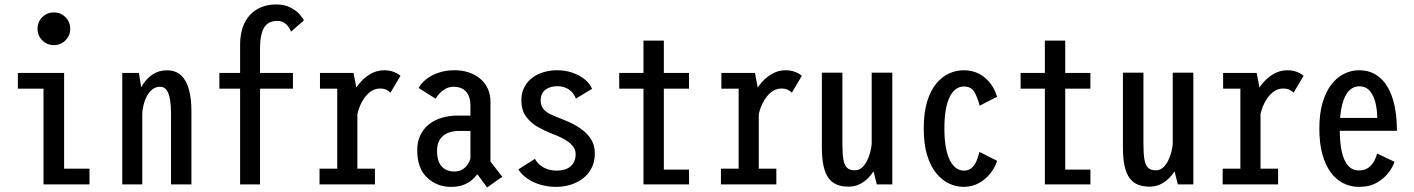

<svg xmlns="http://www.w3.org/2000/svg" viewBox="-20 -827 6340 861"><path d="M221.6 -624.7Q191.1 -624.7 169.7 -646.1Q148.3 -667.5 148.3 -698Q148.3 -728.8 169.7 -750Q191.1 -771.3 221.6 -771.3Q252.4 -771.3 273.6 -750Q294.9 -728.8 294.9 -698Q294.9 -667.5 273.6 -646.1Q252.4 -624.7 221.6 -624.7ZM267.5 -70.6H381.4V0H175.1V-429.4H60.1V-500H267.5Z M528.3 0Q528.3 -109 528.3 -184Q528.3 -259 528.3 -308Q528.3 -357 528.3 -387.2Q528.3 -417.5 528.3 -436Q528.3 -454.5 528.3 -468.8Q528.3 -483 528.3 -500H603L618 -404.1V0ZM746.9 0V-317.1Q746.9 -348.3 743.1 -375.9Q739.4 -403.6 728.8 -420.7Q718.2 -437.9 697.2 -437.9Q678.7 -437.9 664.2 -426.9Q649.6 -415.9 639.4 -397.2Q629.2 -378.6 623.5 -355.4Q617.8 -332.2 617.2 -308L583.4 -312.3Q583.6 -350.3 593.4 -385.9Q603.1 -421.6 621.8 -449.9Q640.4 -478.3 667.2 -494.9Q694 -511.6 728.4 -511.6Q768.9 -511.6 793 -488.2Q817.1 -464.9 827.8 -423.7Q838.4 -382.4 838.4 -328V0Z M963.7 -500H1293.7V-429.4H963.7ZM1218.3 -807Q1255.8 -807 1281.9 -793.6Q1308.1 -780.1 1323.1 -763.1Q1338.1 -746.1 1342.7 -735.4L1285.1 -685.4Q1282.2 -693.3 1275 -704.5Q1267.8 -715.8 1255.2 -724.5Q1242.6 -733.3 1223.1 -733.3Q1204.6 -733.3 1190.2 -726.8Q1175.7 -720.2 1166 -705.9Q1156.3 -691.5 1151.2 -667.4Q1146.1 -643.3 1146.1 -608.1V0H1056.7V-626Q1056.7 -670.1 1068.3 -703.8Q1079.9 -737.6 1101.3 -760.4Q1122.7 -783.3 1152.4 -795.1Q1182.1 -807 1218.3 -807Z M1533.9 -287.9Q1533.9 -329.9 1546.8 -369.8Q1559.7 -409.8 1583 -441.9Q1606.4 -474.1 1637.2 -493Q1668 -512 1703.3 -512Q1721.3 -512 1735.3 -508Q1749.3 -504 1759.5 -498.2Q1769.7 -492.5 1775.9 -487.1L1730.9 -411.3Q1724.8 -418.2 1713.6 -424.1Q1702.5 -430 1683.5 -430Q1656.9 -430 1635.5 -411.5Q1614 -392.9 1599.6 -363.7Q1585.3 -334.5 1580.4 -302.6ZM1582.6 -70.6H1661.4V0H1412.9V-70.6H1492.3V-429.4H1414.9V-500H1565.4L1582.6 -409.6Z M2164.4 13.6 2098.4 -75.6 2150 -140.1 2232.6 -34.3ZM2092.6 -131.6 2138.1 -78.7Q2132.9 -64.9 2122.6 -49.3Q2112.4 -33.7 2096.4 -19.9Q2080.4 -6.1 2057.2 2.4Q2034 11 2002.3 11Q1939 11 1895 -30.8Q1851 -72.5 1851 -153.6Q1851 -191.6 1864.9 -220.5Q1878.7 -249.4 1903.1 -269Q1927.6 -288.6 1960.6 -298.6Q1993.6 -308.7 2031.6 -308.7H2100.8V-239.9H2036.4Q2010.9 -239.9 1988.9 -231Q1966.9 -222.2 1953.4 -202.6Q1939.9 -183 1939.9 -150.6Q1939.9 -116.4 1950.3 -96Q1960.7 -75.6 1978.4 -66.8Q1996 -57.9 2017.7 -57.9Q2039.2 -57.9 2055.2 -68.1Q2071.2 -78.3 2080.8 -95.1Q2090.4 -111.9 2092.6 -131.6ZM2019.1 -512Q2051.9 -512 2080.6 -502.8Q2109.4 -493.5 2131.8 -475.4Q2154.1 -457.2 2166.8 -430.8Q2179.4 -404.3 2179.4 -369.9V-77.4L2089.6 -94.1V-353.3Q2089.6 -375.1 2084 -391.2Q2078.5 -407.3 2068.6 -417.6Q2058.8 -427.9 2045 -432.9Q2031.3 -437.9 2014.6 -437.9Q1994.9 -437.9 1979.1 -429.4Q1963.2 -420.9 1951.7 -408.6Q1940.1 -396.4 1933.6 -384.3L1857.4 -432.6Q1868.2 -453.3 1890.9 -471.4Q1913.5 -489.4 1946 -500.7Q1978.6 -512 2019.1 -512Z M2474.4 11Q2437.3 11 2404.1 1.4Q2370.9 -8.2 2345.2 -25.9Q2319.4 -43.5 2304.4 -67.3L2378.9 -114.9Q2387.6 -98.1 2402.4 -86.2Q2417.3 -74.4 2436.1 -68.1Q2455 -61.9 2475.9 -61.9Q2494.1 -61.9 2509.8 -66.1Q2525.5 -70.3 2537 -79.5Q2548.4 -88.7 2554.9 -102.7Q2561.4 -116.6 2561.4 -136.1Q2561.4 -152.9 2552.4 -166.5Q2543.3 -180.1 2528 -191.1Q2512.8 -202.2 2494.4 -211Q2475.9 -219.9 2457.4 -226.6Q2426.1 -238.6 2393.9 -256.4Q2361.6 -274.1 2339.9 -303.1Q2318.1 -332.1 2318.1 -376.9Q2318.1 -411.9 2331.9 -437.4Q2345.6 -462.8 2368.4 -479.4Q2391.3 -495.9 2419.8 -504Q2448.2 -512 2477.7 -512Q2515.7 -512 2547.9 -500.7Q2580.1 -489.4 2602.8 -470.5Q2625.5 -451.6 2635.1 -428.7L2562.4 -384.8Q2555.4 -403.6 2543 -415.9Q2530.6 -428.2 2514.3 -434.3Q2497.9 -440.4 2479.2 -440.4Q2464.2 -440.4 2450.7 -436.8Q2437.2 -433.1 2426.8 -425.4Q2416.4 -417.6 2410.5 -405.4Q2404.6 -393.1 2404.6 -375.8Q2404.6 -352.6 2416.9 -338.2Q2429.3 -323.7 2449 -314.4Q2468.8 -305 2490.1 -296.9Q2511 -289.1 2537.8 -276.8Q2564.6 -264.6 2589.6 -246.1Q2614.7 -227.6 2631.1 -201.4Q2647.4 -175.1 2647.4 -139.1Q2647.4 -101.4 2632.7 -73.1Q2617.9 -44.8 2593.2 -26.1Q2568.4 -7.5 2537.6 1.8Q2506.8 11 2474.4 11Z M2756.8 -429.4V-500H3069.7V-429.4ZM2956.9 -66.3H3069.9V0H2865.5V-645H2956.9Z M3333.9 -287.9Q3333.9 -329.9 3346.8 -369.8Q3359.7 -409.8 3383 -441.9Q3406.4 -474.1 3437.2 -493Q3468 -512 3503.3 -512Q3521.3 -512 3535.3 -508Q3549.3 -504 3559.5 -498.2Q3569.7 -492.5 3575.9 -487.1L3530.9 -411.3Q3524.8 -418.2 3513.6 -424.1Q3502.5 -430 3483.5 -430Q3456.9 -430 3435.5 -411.5Q3414 -392.9 3399.6 -363.7Q3385.3 -334.5 3380.4 -302.6ZM3382.6 -70.6H3461.4V0H3212.9V-70.6H3292.3V-429.4H3214.9V-500H3365.4L3382.6 -409.6Z M3784.9 10Q3755.5 10 3733 1Q3710.5 -8 3695.6 -28.3Q3680.6 -48.6 3673.1 -82.4Q3665.6 -116.1 3665.6 -166.1V-501H3757.6V-182.3Q3757.6 -138.6 3761.9 -112.4Q3766.3 -86.3 3778.4 -74.8Q3790.4 -63.3 3813.2 -63.3Q3830.1 -63.3 3843.6 -74.1Q3857.1 -85 3866.8 -103.3Q3876.5 -121.6 3882.3 -143.9Q3888.1 -166.1 3889.8 -188.5L3939.3 -185.3Q3931.7 -124.4 3909.8 -80.7Q3887.8 -37 3855.6 -13.5Q3823.4 10 3784.9 10ZM3911.9 0 3889 -91.5V-501H3981.4V0Z M4451.6 -105.7Q4442.9 -77.6 4422.1 -50.8Q4401.4 -23.9 4370.6 -6.5Q4339.8 11 4301.1 11Q4268.1 11 4236.3 -3.8Q4204.6 -18.6 4178.7 -50Q4152.9 -81.4 4137.6 -131.2Q4122.4 -181 4122.4 -251Q4122.4 -321.8 4137.6 -371.6Q4152.9 -421.4 4178.7 -452.4Q4204.6 -483.4 4236.3 -497.7Q4268.1 -512 4301.1 -512Q4339.6 -512 4369.8 -496.4Q4400.1 -480.7 4420.7 -453.9Q4441.4 -427 4451.1 -393L4373.1 -353Q4363.1 -392 4348.7 -415.6Q4334.3 -439.1 4302 -439.1Q4283.9 -439.1 4268 -428.5Q4252.1 -417.8 4240.2 -395.1Q4228.2 -372.4 4221.6 -336.6Q4215 -300.9 4215 -251Q4215 -201.6 4221.6 -166Q4228.2 -130.4 4240.2 -107.3Q4252.1 -84.2 4268 -73Q4283.9 -61.9 4302 -61.9Q4324 -61.9 4337.6 -74Q4351.3 -86.2 4359.2 -105.5Q4367.2 -124.8 4372 -145.9Z M4556.8 -429.4V-500H4869.7V-429.4ZM4756.9 -66.3H4869.9V0H4665.5V-645H4756.9Z M5134.9 10Q5105.5 10 5083 1Q5060.5 -8 5045.6 -28.3Q5030.6 -48.6 5023.1 -82.4Q5015.6 -116.1 5015.6 -166.1V-501H5107.6V-182.3Q5107.6 -138.6 5111.9 -112.4Q5116.3 -86.3 5128.4 -74.8Q5140.4 -63.3 5163.2 -63.3Q5180.1 -63.3 5193.6 -74.1Q5207.1 -85 5216.8 -103.3Q5226.5 -121.6 5232.3 -143.9Q5238.1 -166.1 5239.8 -188.5L5289.3 -185.3Q5281.7 -124.4 5259.8 -80.7Q5237.8 -37 5205.6 -13.5Q5173.4 10 5134.9 10ZM5261.9 0 5239 -91.5V-501H5331.4V0Z M5583.9 -287.9Q5583.9 -329.9 5596.8 -369.8Q5609.7 -409.8 5633 -441.9Q5656.4 -474.1 5687.2 -493Q5718 -512 5753.3 -512Q5771.3 -512 5785.3 -508Q5799.3 -504 5809.5 -498.2Q5819.7 -492.5 5825.9 -487.1L5780.9 -411.3Q5774.8 -418.2 5763.6 -424.1Q5752.5 -430 5733.5 -430Q5706.9 -430 5685.5 -411.5Q5664 -392.9 5649.6 -363.7Q5635.3 -334.5 5630.4 -302.6ZM5632.6 -70.6H5711.4V0H5462.9V-70.6H5542.3V-429.4H5464.9V-500H5615.4L5632.6 -409.6Z M5970.4 -298.1H6156.1Q6156.1 -330 6148.9 -362.9Q6141.6 -395.8 6123.9 -417.9Q6106.1 -440 6075.1 -440Q6048.7 -440 6029.2 -419.9Q6009.6 -399.9 5998.8 -357.6Q5988 -315.4 5988 -248.9Q5988 -187.1 5997.4 -145.7Q6006.9 -104.3 6026 -83.5Q6045.1 -62.7 6074.1 -62.7Q6099.9 -62.7 6116.7 -75.2Q6133.5 -87.7 6142.8 -105.5Q6152 -123.2 6155.6 -138.6L6233.7 -101.4Q6227.4 -81 6208.1 -54.7Q6188.9 -28.4 6155.7 -8.7Q6122.4 11 6074.1 11Q6036.1 11 6003.7 -5.4Q5971.3 -21.7 5947.2 -54.4Q5923.1 -87 5909.8 -136.1Q5896.4 -185.1 5896.4 -250.6Q5896.4 -316.3 5910.6 -365.4Q5924.8 -414.4 5949.6 -447Q5974.5 -479.6 6006.7 -495.8Q6038.9 -512 6075 -512Q6117.1 -512 6148.7 -492.9Q6180.4 -473.8 6201.6 -438.4Q6222.9 -402.9 6233.6 -352.8Q6244.3 -302.6 6244.3 -240.4H5970.4Z"/></svg>

Font: League Mono Thin Condensed
Style: Regular
Weight: 100
Width: 1
Designer: Tyler Finck
Foundry: The League of Moveable Type / Tyler Finck
Version: Version 2.300;RELEASE